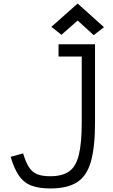

<svg xmlns="http://www.w3.org/2000/svg" viewBox="-20 -1050 640 1084"><path d="M264 14Q199 14 156.5 -2.5Q114 -19 87 -58.2Q60 -97.5 40 -164.5L110.5 -184Q125.5 -134 143.8 -105.8Q162 -77.5 190.5 -66.2Q219 -55 264 -55Q331.5 -55 370.2 -82.2Q409 -109.5 425.2 -176Q441.5 -242.5 441.5 -359.5V-731H310.5V-800H516.5V-359.5Q516.5 -219 493 -137.2Q469.5 -55.5 414.5 -20.8Q359.5 14 264 14ZM509 -851.5 418.5 -934 327 -853.5 270 -898.5 418.5 -1030 567 -896.5Z"/></svg>

Font: Victor Mono Thin
Style: Regular
Weight: 100
Monospace: yes
Designer: Rune Bjørnerås
Version: Version 1.561;gftools[0.9.30]